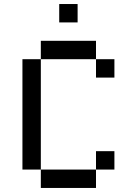

<svg xmlns="http://www.w3.org/2000/svg" viewBox="-20 -929 676 949"><path d="M90.9 -636.4V-90.9H181.8V-636.4ZM181.8 -90.9V0H454.5V-90.9ZM454.5 -181.8V-90.9H545.5V-181.8ZM181.8 -727.3V-636.4H454.5V-727.3ZM454.5 -636.4V-545.5H545.5V-636.4ZM272.7 -909.1V-818.2H363.6V-909.1Z"/></svg>

Font: Departure Mono
Style: Regular
Weight: 400
Monospace: yes
Designer: Helena Zhang
Version: Version 1.500;Glyphs 3.3.1 (3343)